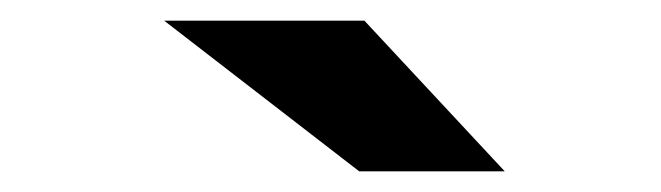

<svg xmlns="http://www.w3.org/2000/svg" viewBox="-20 -767 640 186"><path d="M328 -601 139 -747H333L469 -601Z"/></svg>

Font: Red Hat Text
Style: Italic
Weight: 300
Italic angle: -12°
Designer: Pentagram, MCKL
Foundry: Pentagram, MCKL
Version: Version 1.023